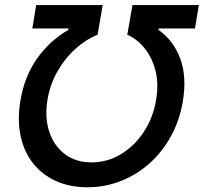

<svg xmlns="http://www.w3.org/2000/svg" viewBox="-20 -748 825 777"><path d="M62.5 -340.3Q78.6 -438 129.4 -510.3Q180.2 -582.5 256.3 -627L257.8 -632.8H110.8L126.5 -727.5H395.5L375 -607.4Q328.1 -588.9 285.4 -550.5Q242.7 -512.2 212.4 -459Q182.1 -405.8 171.9 -342.8Q160.6 -272 179.4 -214.8Q198.2 -157.7 242.4 -124.3Q286.6 -90.8 350.1 -90.8Q414.6 -90.8 469.7 -124.3Q524.9 -157.7 562.5 -215.1Q600.1 -272.5 611.8 -344.2Q622.6 -408.2 609.4 -460.9Q596.2 -513.7 566.2 -551.5Q536.1 -589.4 495.1 -607.4L516.1 -727.5H784.7L769 -632.8H622.1L621.1 -627.4Q682.1 -584 709.2 -511.5Q736.3 -439 720.2 -339.4Q707.5 -262.7 672.9 -198.7Q638.2 -134.8 586.4 -88.1Q534.7 -41.5 470.2 -15.9Q405.8 9.8 333.5 9.8Q261.7 9.8 205.6 -15.9Q149.4 -41.5 113 -88.1Q76.7 -134.8 63.2 -199Q49.8 -263.2 62.5 -340.3Z"/></svg>

Font: Inter 20pt Medium
Style: Italic
Weight: 500
Italic angle: -9.3988°
Version: Version 4.001;git-66647c0bb